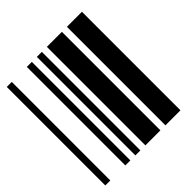

<svg xmlns="http://www.w3.org/2000/svg" viewBox="-167 -702 813 813"><g transform="rotate(-45 240.0 -295.0)"><path d="M0 0V-590H30V0ZM120 0V-590H150V0ZM180 0V-590H210V0ZM240 0V-590H330V0ZM360 0V-590H450V0Z"/></g></svg>

Font: Libre Barcode 39 Extended
Style: Regular
Weight: 400
Version: Version 1.005; ttfautohint (v1.8.3)